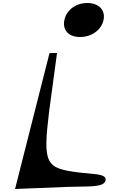

<svg xmlns="http://www.w3.org/2000/svg" viewBox="-20 -1220 809 1276"><path d="M430 22C560 17 675 29 682 -23C688 -66 601 -62 511 -73C283 -101 264 -126 306 -476L359 -868L309 -867L80 36ZM512 -974C589 -974 654 -1021 668 -1087C682 -1153 637 -1200 560 -1200C483 -1200 422 -1153 408 -1087C394 -1021 435 -974 512 -974Z"/></svg>

Font: Venom Sans
Style: BdObl
Weight: 700
Version: Version 1.001